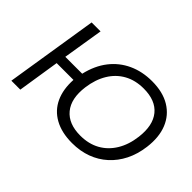

<svg xmlns="http://www.w3.org/2000/svg" viewBox="-115 -1044 1382 1382"><g transform="rotate(45 576.0 -352.5)"><path d="M693 9Q587 9 514 -31.5Q441 -72 407 -146Q373 -220 379 -320H208L158 0H67L179 -705H270L220 -396H392Q416 -499 471 -569.5Q526 -640 606.5 -677Q687 -714 786 -714Q896 -714 969.5 -669.5Q1043 -625 1075.5 -544.5Q1108 -464 1094 -354Q1083 -269 1049.5 -202.5Q1016 -136 963.5 -88.5Q911 -41 843 -16Q775 9 693 9ZM697 -71Q782 -71 846 -106.5Q910 -142 950 -208Q990 -274 1001 -364Q1017 -493 959.5 -563.5Q902 -634 781 -634Q696 -634 632 -598.5Q568 -563 528.5 -497.5Q489 -432 477 -342Q460 -213 518.5 -142Q577 -71 697 -71Z"/></g></svg>

Font: Nunito Sans 10pt SemiExpanded
Style: Italic
Weight: 400
Width: 6
Italic angle: -9°
Designer: Vernon Adams
Foundry: Vernon Adams
Version: Version 3.101;gftools[0.9.27]